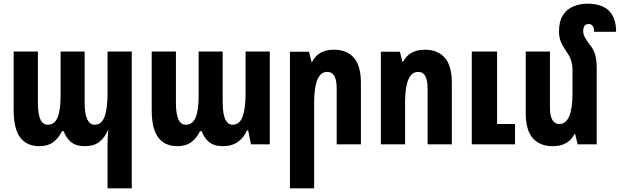

<svg xmlns="http://www.w3.org/2000/svg" viewBox="-20 -781 3354 1039"><path d="M562 238V0Q562 -20 563 -38Q564 -56 566 -75H563Q548 -38 518.5 -14Q489 10 439 10Q390 10 363 -13.5Q336 -37 325 -71H315Q298 -34 268.5 -12Q239 10 193 10Q124 10 89 -37.5Q54 -85 54 -184V-502H185V-225Q185 -106 238 -106Q276 -106 292 -146Q308 -186 308 -265V-502H438V-229Q438 -165 452 -135.5Q466 -106 491 -106Q530 -106 546 -150Q562 -194 562 -278V-502H693V238Z M940 10Q871 10 836 -37.5Q801 -85 801 -184V-502H932V-225Q932 -106 985 -106Q1023 -106 1039 -146Q1055 -186 1055 -265V-502H1185V-229Q1185 -165 1199 -135.5Q1213 -106 1238 -106Q1277 -106 1293 -150Q1309 -194 1309 -278V-502H1440V0H1338L1323 -75H1316Q1301 -38 1268.5 -14Q1236 10 1186 10Q1137 10 1110 -13.5Q1083 -37 1072 -71H1062Q1045 -34 1015.5 -12Q986 10 940 10Z M1549 238V-501H1652L1666 -446H1669Q1702 -512 1787 -512Q1857 -512 1895 -468.5Q1933 -425 1933 -334V0H1802V-302Q1802 -392 1751 -392Q1680 -392 1680 -225V238Z M2041 0V-501H2144L2158 -446H2161Q2194 -512 2279 -512Q2349 -512 2387 -468.5Q2425 -425 2425 -334V0H2294V-302Q2294 -392 2243 -392Q2172 -392 2172 -225V0ZM2533 0V-502H2670V-110H2767V0Z M3209 -413V0H3106L3092 -56H3089Q3056 10 2971 10Q2901 10 2863 -33.5Q2825 -77 2825 -168V-502H2956V-200Q2956 -110 3007 -110Q3078 -110 3078 -277V-405Q3078 -457 3047 -499Q3025 -531 3015 -555.5Q3005 -580 3005 -610Q3005 -666 3026.5 -699Q3048 -732 3083 -746.5Q3118 -761 3158 -761Q3238 -761 3276 -722Q3314 -683 3314 -609H3195Q3195 -651 3165 -651Q3149 -651 3142.5 -640.5Q3136 -630 3136 -613Q3136 -596 3144.5 -579.5Q3153 -563 3174 -536Q3192 -514 3200.5 -486Q3209 -458 3209 -413Z"/></svg>

Font: Noto Sans Armenian ExtraCondensed
Style: Bold
Weight: 700
Width: 2
Designer: Monotype Design Team
Foundry: Monotype Imaging Inc.
Version: Version 2.008; ttfautohint (v1.8.4.7-5d5b)